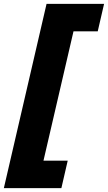

<svg xmlns="http://www.w3.org/2000/svg" viewBox="-33 -810 561 998"><path d="M475 -647H349L193 25H319L286 168H-13L209 -790H508Z"/></svg>

Font: Prodigy Sans ExtraBold
Style: Italic
Weight: 800
Italic angle: -13°
Designer: Wei Huang
Foundry: Wei Huang
Version: Version 1.003; ttfautohint (v1.8.3)